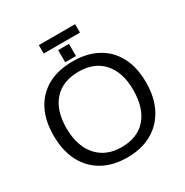

<svg xmlns="http://www.w3.org/2000/svg" viewBox="-202 -1057 1181 1228"><g transform="rotate(-30 389.0 -443.0)"><path d="M730 -347.2Q730 -236.8 688.2 -156.7Q646.5 -76.7 569.8 -33.4Q493.2 9.8 388.2 9.8Q282.7 9.8 206.3 -33.2Q129.9 -76.2 88.6 -156.2Q47.4 -236.3 47.4 -347.2Q47.4 -457.5 88.1 -535.9Q128.9 -614.3 205.3 -656.2Q281.7 -698.2 389.2 -698.2Q494.6 -698.2 571 -656.7Q647.5 -615.2 688.7 -536.9Q730 -458.5 730 -347.2ZM634.8 -347.2Q634.8 -475.6 570.6 -548.8Q506.3 -622.1 389.2 -622.1Q271 -622.1 206.5 -549.8Q142.1 -477.5 142.1 -347.2Q142.1 -261.2 171.4 -198Q200.7 -134.8 255.9 -100.3Q311 -65.9 388.2 -65.9Q507.3 -65.9 571 -139.4Q634.8 -212.9 634.8 -347.2ZM254.9 -834V-896H522.9V-834ZM346.2 -716.8V-806.6H425.8V-716.8Z"/></g></svg>

Font: Arimo Nerd Font
Style: Regular
Weight: 400
Designer: Steve Matteson
Foundry: Monotype Imaging Inc.
Version: Version 1.33;Nerd Fonts 3.2.1